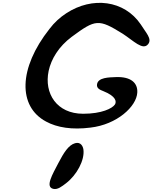

<svg xmlns="http://www.w3.org/2000/svg" viewBox="-20 -866 1056 1330"><path d="M348 442C379 450 409 425 438 403C512 346 567 244 558 171C555 147 539 115 500 126C454 139 421 193 384 264C343 343 292 428 348 442ZM299 -24C376 18 480 34 606 18C790 -3 926 -128 931 -225C935 -292 886 -336 783 -332C735 -330 658 -330 652 -281C648 -253 675 -243 695 -235C786 -199 788 -161 776 -142C758 -115 685 -78 556 -78C373 -78 284 -219 317 -375C335 -458 387 -544 477 -611C642 -733 663 -736 829 -633C905 -584 969 -514 1006 -560C1036 -597 989 -641 955 -697C841 -865 619 -892 439 -774C396 -746 356 -710 323 -666C107 -393 104 -128 299 -24Z"/></svg>

Font: Venom Sans
Style: BdObl
Weight: 700
Version: Version 1.001